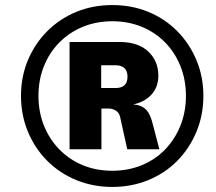

<svg xmlns="http://www.w3.org/2000/svg" viewBox="-20 -732 855 759"><path d="M424 7Q348 7 282 -20Q216 -47 167 -96Q118 -145 90.5 -211Q63 -277 63 -353Q63 -429 90.5 -494.5Q118 -560 167 -609Q216 -658 281.5 -685Q347 -712 424 -712Q501 -712 566.5 -685Q632 -658 680.5 -609Q729 -560 756.5 -494.5Q784 -429 784 -353Q784 -277 756.5 -211Q729 -145 680.5 -96Q632 -47 566 -20Q500 7 424 7ZM424 -57Q487 -57 540.5 -79Q594 -101 633 -141.5Q672 -182 693.5 -236Q715 -290 715 -353Q715 -416 693.5 -470Q672 -524 633 -564Q594 -604 540.5 -626Q487 -648 424 -648Q361 -648 307.5 -626Q254 -604 214.5 -564Q175 -524 153.5 -470Q132 -416 132 -353Q132 -290 153.5 -236Q175 -182 214.5 -141.5Q254 -101 307 -79Q360 -57 424 -57ZM255 -142V-566H453Q526 -566 566 -528.5Q606 -491 606 -433Q606 -389 579.5 -359Q553 -329 506 -319L517 -318Q544 -314 559.5 -296.5Q575 -279 584 -241L610 -142H483L455 -269Q451 -287 437.5 -295Q424 -303 410 -303H366L381 -312V-142ZM380 -384H437Q460 -384 472 -395Q484 -406 484 -429Q484 -452 471.5 -463Q459 -474 437 -474H380Z"/></svg>

Font: Nunito Sans 8pt Black
Style: Italic
Weight: 900
Italic angle: -9°
Version: Version 3.101;gftools[0.9.27]